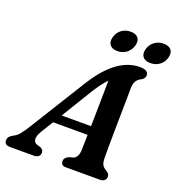

<svg xmlns="http://www.w3.org/2000/svg" viewBox="-180 -1017 1055 1143"><g transform="rotate(20 348.0 -445.5)"><path d="M154.5 -148.5Q135 -115.5 137 -95.2Q139 -75 158 -68L181.5 -61Q202 -51 202 -33Q202 -17.5 191.5 -8.8Q181 0 163 0H12.5Q-24.5 0 -24.5 -29.5Q-24.5 -42 -17.2 -51.8Q-10 -61.5 11.5 -73Q28 -80 46.2 -102.8Q64.5 -125.5 83 -156.5L307.5 -518Q371 -617 438 -664.5Q505 -712 575.5 -712Q606 -712 618.2 -702.8Q630.5 -693.5 630.5 -679Q630.5 -659 610.5 -647.5Q590.5 -638.5 579.2 -622Q568 -605.5 567.5 -573.5Q567.5 -544 566.8 -497.5Q566 -451 565.2 -397.2Q564.5 -343.5 563.8 -291Q563 -238.5 562.8 -196.5Q562.5 -154.5 563 -132.5Q563.5 -103.5 570.8 -89Q578 -74.5 602.5 -61Q619.5 -50 619.5 -32Q619.5 -18 609.5 -9Q599.5 0 580.5 0H365.5Q348 0 341 -8.2Q334 -16.5 334 -28.5Q334 -51 363 -63.5L386.5 -69.5Q418 -80.5 419 -132.5Q419.5 -149.5 420 -173.5Q420.5 -197.5 421 -226H202.5ZM360.5 -484.5 236.5 -281.5H422.5Q424 -353.5 425.2 -432.8Q426.5 -512 427 -571.5Q413.5 -558 397 -536.8Q380.5 -515.5 360.5 -484.5ZM416.5 -755Q383.5 -755 368.8 -773.5Q354 -792 362.5 -823Q370.5 -854 395 -872.5Q419.5 -891 453 -891Q486 -891 500.5 -872.5Q515 -854 506.5 -823Q498 -792.5 473.8 -773.8Q449.5 -755 416.5 -755ZM625.5 -755Q592 -755 577.2 -773.5Q562.5 -792 571 -823Q579.5 -854 604 -872.5Q628.5 -891 661.5 -891Q695.5 -891 710 -872.5Q724.5 -854 716 -823Q708 -792.5 683.5 -773.8Q659 -755 625.5 -755Z"/></g></svg>

Font: Fraunces 9pt S050 SemiBold
Style: Italic
Weight: 600
Italic angle: -16°
Version: Version 1.000; ttfautohint (v1.8.3)